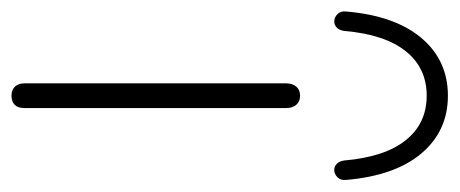

<svg xmlns="http://www.w3.org/2000/svg" viewBox="-284 -530 781 326"><g transform="rotate(90 106.0 -367.5)"><path d="M85 -19V-463Q85 -474 90.5 -480.5Q96 -487 106 -487Q116 -487 121.5 -480.5Q127 -474 127 -463V-19Q127 -8 121.5 -2.5Q116 3 106 3Q96 3 90.5 -3Q85 -9 85 -19ZM-37 -565Q-30 -648 8 -693Q46 -738 106 -738Q166 -738 204 -693Q242 -648 249 -565Q250 -556 244.5 -550.5Q239 -545 232 -545Q226 -545 221.5 -549.5Q217 -554 216 -562Q210 -631 181.5 -666.5Q153 -702 106 -702Q59 -702 30.5 -666.5Q2 -631 -4 -562Q-5 -554 -9.5 -549.5Q-14 -545 -20 -545Q-27 -545 -32.5 -550.5Q-38 -556 -37 -565Z"/></g></svg>

Font: SN Pro Thin
Style: Regular
Weight: 200
Designer: Tobias Whetton
Foundry: Supernotes
Version: Version 1.003;Glyphs 3.3 (3324)